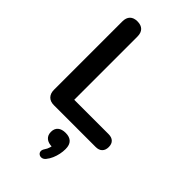

<svg xmlns="http://www.w3.org/2000/svg" viewBox="-293 -791 1148 1148"><g transform="rotate(45 281.0 -217.0)"><path d="M142 0Q111 0 94 -17.5Q77 -35 77 -66V-643Q77 -675 93.5 -691.5Q110 -708 141 -708Q172 -708 188.5 -691.5Q205 -675 205 -643V-109H495Q522 -109 536.5 -95Q551 -81 551 -55Q551 -29 536.5 -14.5Q522 0 495 0ZM336 260Q326 272 313.5 274Q301 276 291.5 269.5Q282 263 280.5 251.5Q279 240 289 225Q299 211 304 193.5Q309 176 309 163L312 184Q278 184 260 168.5Q242 153 242 125Q242 97 259.5 82Q277 67 309 67Q342 67 359.5 84Q377 101 377 136Q377 157 372.5 179Q368 201 359 222Q350 243 336 260Z"/></g></svg>

Font: Nunito ExtraLight
Style: Regular
Weight: 200
Designer: Vernon Adams
Foundry: Vernon Adams
Version: Version 3.602